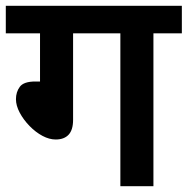

<svg xmlns="http://www.w3.org/2000/svg" viewBox="-20 -642 647 662"><path d="M232 -527V-229Q232 -194 216.5 -177.5Q201 -161 172 -161Q150 -161 126.5 -173.5Q103 -186 82 -207.5Q61 -229 48 -253.5Q35 -278 35 -300Q35 -325 48.5 -343Q62 -361 102 -361H118V-527H0V-622H607V-527H509V0H395V-527Z"/></svg>

Font: Noto Sans Devanagari SemiBold
Style: Regular
Weight: 600
Version: Version 2.003